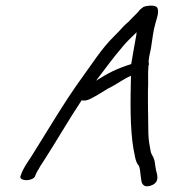

<svg xmlns="http://www.w3.org/2000/svg" viewBox="-20 -632 629 681"><path d="M454.1 -99 454.4 -99.3C458.3 -81.6 459.5 -61.8 469.8 -47L470.3 -47.4C477.8 -38.4 477 -17.2 480.8 4.7C481.6 8 481.5 36.8 514.4 26.5C548.7 15.4 536.9 -14.5 533.9 -26.3L531 -42.2C530.1 -50.8 528.9 -58.2 527.5 -64.2C523.4 -79 516.9 -82.6 514.7 -93.9C510.9 -114 506.9 -133.3 506.3 -156.8C505.8 -205.2 504.3 -258.9 504.8 -310.5C506.8 -346.1 503.5 -366.1 506.8 -399.6C507.9 -401.7 509.1 -405.9 507.5 -409C505.9 -419.4 511 -439.8 515.4 -460.8C521.4 -497.5 522.9 -520.7 531.7 -551C537 -569.4 544.9 -589.9 537.9 -605L537.5 -604.6C532.1 -615.4 502.2 -612.6 489.2 -607.7C486.6 -606.4 475.6 -596.8 475.6 -596.8C470.4 -589.2 459.2 -578.7 450.4 -570L436.7 -555.5C431.2 -551.2 423.1 -543.8 416.7 -537C407.9 -526.5 395.5 -514.5 385.3 -504C340.1 -460 305.8 -404.1 271.2 -357.2C207 -268.7 149 -168.6 89.5 -74.3C77 -55.4 63.3 -36.6 55.1 -14L52.5 -7C49.8 0.5 58.6 7 73.5 7C88.3 7 101.8 0.5 104.5 -7L107.1 -14C107.4 -14.9 110.8 -22.7 115.9 -30.6L116 -30.4C119.4 -37 126 -48.3 134.4 -60.3C180.1 -131.1 222.2 -205 269.7 -276.5C277.3 -274.3 287.5 -275.3 296.4 -279.5C316 -288.7 335.6 -300.9 354.6 -312.6C360.1 -315.9 365.2 -319.7 371.7 -322.2C396.8 -335.1 416.9 -351 444.5 -363.6C442.6 -274.9 440.4 -178 454.1 -99ZM320.7 -345.7C349.3 -383.5 384.7 -431.6 413.7 -464.9L414.1 -465.7C428.2 -482.9 446.3 -500 464.6 -517.7C464.1 -514.4 463.5 -509.6 463.1 -505.4C458.8 -480.1 450.4 -437.7 445.4 -404.7C396.6 -389.6 364.2 -373.6 320.7 -345.7Z"/></svg>

Font: Take Off
Style: Moose
Weight: 400
Foundry: Cannot Into Space Fonts
Version: Version 0.89